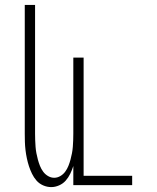

<svg xmlns="http://www.w3.org/2000/svg" viewBox="-20 -755 640 783"><path d="M189 8Q172 8 156 1Q140 -6 129 -18.5Q118 -31 110.5 -46.5Q103 -62 98 -77.5Q93 -93 89.5 -109.5Q86 -126 84 -143Q82 -160 81.5 -176.5Q81 -193 81 -210V-735H123V-210Q123 -197 123.5 -183.5Q124 -170 125 -156.5Q126 -143 128.5 -130Q131 -117 134.5 -104Q138 -91 143 -78.5Q148 -66 156 -55Q164 -44 176 -37Q188 -30 201 -30Q214 -30 226 -37Q238 -44 246 -55Q254 -66 259 -78.5Q264 -91 267.5 -104Q271 -117 273.5 -130Q276 -143 277 -156.5Q278 -170 278.5 -183.5Q279 -197 279 -210V-520H321V-38H519V0H279V-78Q274 -62 266.5 -46.5Q259 -31 248 -18.5Q237 -6 221 1Q205 8 189 8Z"/></svg>

Font: Iosevka Extralight Extended
Style: Regular
Weight: 200
Width: 7
Monospace: yes
Designer: Belleve Invis
Foundry: Belleve Invis
Version: Version 32.5.0; ttfautohint (v1.8.4)